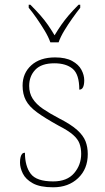

<svg xmlns="http://www.w3.org/2000/svg" viewBox="-20 -786 445 816"><path d="M206 10Q150 10 119.5 -7Q89 -24 77 -48.5Q65 -73 65 -95Q65 -109 67.5 -118.5Q70 -128 74.5 -132.5Q79 -137 86 -137Q86 -80 110.5 -47.5Q135 -15 206 -15Q265 -15 295 -50Q325 -85 325 -132Q325 -156 318 -175.5Q311 -195 290.5 -213Q270 -231 229 -252Q171 -284 137.5 -308.5Q104 -333 90 -359.5Q76 -386 76 -422Q76 -475 113 -508.5Q150 -542 214 -542Q259 -542 286.5 -527Q314 -512 326 -489.5Q338 -467 338 -445Q338 -426 333 -415.5Q328 -405 317 -405Q317 -470 289 -493.5Q261 -517 211 -517Q156 -517 130 -489.5Q104 -462 104 -421Q104 -390 119 -366.5Q134 -343 162.5 -323.5Q191 -304 231 -283Q282 -257 308 -233.5Q334 -210 343.5 -185.5Q353 -161 353 -131Q353 -68 312 -29Q271 10 206 10ZM194 -606Q186 -629 170 -655.5Q154 -682 136 -708Q118 -734 102 -753V-766H109Q134 -741 151.5 -721Q169 -701 183 -681Q197 -661 212 -636Q227 -661 241 -681Q255 -701 272 -721Q289 -741 314 -766H321V-753Q306 -734 287.5 -708Q269 -682 253 -655.5Q237 -629 229 -606Z"/></svg>

Font: Noto Serif Tibetan Thin
Style: Regular
Weight: 250
Version: Version 2.103